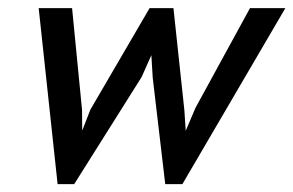

<svg xmlns="http://www.w3.org/2000/svg" viewBox="-20 -451 733 480"><path d="M413.6 -430.7 440.9 -175.8 444.3 -124 468.8 -181.6 605 -430.7H693.4L436 9.3H393.1L361.8 -256.8L358.4 -313L334 -258.3L165.5 9.3H124L76.7 -430.7H160.2L185.1 -176.3L185.5 -124.5L206.1 -177.2L354 -430.7Z"/></svg>

Font: PT Astra Sans
Style: Italic
Weight: 400
Italic angle: -16°
Designer: A.Korolkova, I. Chaeva
Foundry: ParaType Ltd
Version: Version 1.001; ttfautohint (v1.6)